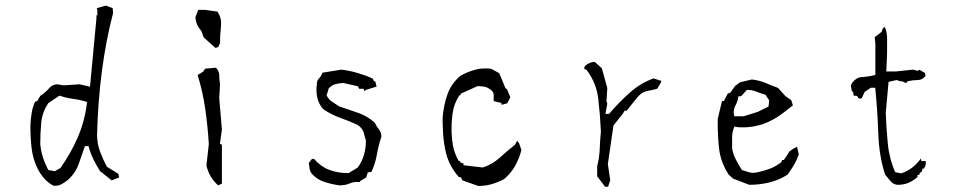

<svg xmlns="http://www.w3.org/2000/svg" viewBox="-20 -687 3558 703"><path d="M335.4 -194.3Q341.8 -438.5 394 -639.2L392.6 -657.2L367.2 -666.5L334.5 -657.2L336.4 -649.9V-630.4H332L333.5 -624.5L309.6 -369.6L271 -378.4L212.4 -374.5L190.9 -378.4Q171.9 -378.4 159.7 -363.8Q146 -347.7 127.4 -335.9L115.7 -315.9H109.4Q99.6 -296.4 96.2 -274.9Q92.3 -252.4 91.3 -226.6Q91.3 -183.6 95.7 -144.8Q100.1 -106 117.2 -70.3Q134.8 -35.6 159.7 -17.1Q167 -11.7 175.3 -7.3Q178.7 -6.8 182.6 -6.8Q194.3 -6.8 205.6 -12.7Q223.1 -22.5 235.4 -34.7Q258.3 -57.6 268.3 -87.2Q278.3 -116.7 291 -151.9H304.2Q311.5 -124.5 322.3 -103Q333 -81.5 346.2 -60.5L389.2 -26.4L416.5 -37.6L413.1 -50.8L371.6 -76.2Q357.4 -102.5 346.4 -131.8Q335.4 -161.1 335.4 -194.3ZM201.2 -71.8 180.7 -60.1 157.2 -64.5Q144.5 -87.9 137.5 -109.9Q130.4 -131.8 127.4 -158.7V-159.2Q127.4 -198.2 130.9 -237.1Q134.3 -275.9 157.2 -309.6L197.8 -336.9Q220.7 -328.6 246.6 -325.2Q272.5 -321.8 298.8 -313.5L298.3 -310.1Q290.5 -244.1 265.1 -185.1Q240.2 -127 201.2 -71.8Z M730 -431.2H726.1V-426.3L703.6 -412.1Q722.2 -352.5 731.4 -289.1Q740.7 -224.1 744.6 -159.2L735.8 -81.1Q745.6 -37.6 778.8 -8.3L792.5 -14.6V-156.7L785.2 -160.6L792.5 -212.9L782.7 -328.1L785.6 -377.9Q782.7 -395.5 782.7 -412.1Q782.7 -426.3 771 -439L730 -435.5ZM785.6 -529.3Q785.6 -558.6 788.6 -585Q789.6 -595.7 789.6 -600.6Q789.6 -605.5 788.8 -612.5Q788.1 -619.6 784.7 -628.2Q781.2 -636.7 775.9 -644.5L731 -650.9H706.1L695.8 -625Q695.8 -611.8 701.4 -598.1Q707 -584.5 716.8 -574.7L725.6 -550.3L768.6 -511.7L779.3 -514.6Z M1140.1 -378.4Q1138.7 -367.7 1138.7 -358.4Q1138.7 -315.4 1163.1 -287.6Q1193.8 -266.6 1226.1 -255.4Q1258.3 -244.1 1289.6 -229.5Q1306.6 -217.8 1311.3 -202.6Q1315.9 -187.5 1319.8 -171.4V-170.9Q1319.8 -145 1312.5 -119.1Q1304.7 -93.8 1290 -73.7L1256.3 -53.2H1254.9Q1216.8 -53.2 1186 -64.9Q1155.3 -76.2 1129.9 -105H1122.1L1110.8 -90.3Q1111.8 -79.6 1113.5 -69.6Q1115.2 -59.6 1121.6 -50.8Q1141.1 -29.3 1167.5 -21Q1194.3 -12.2 1223.1 -8.3Q1244.1 -8.3 1258.3 -14.6Q1272.5 -21 1288.6 -21Q1293 -21 1297.9 -20.5L1299.3 -24.4L1320.8 -37.1L1326.7 -55.7L1339.8 -57.6Q1353.5 -85.4 1359.6 -119.6Q1365.7 -153.8 1376.5 -187Q1376.5 -201.7 1367.2 -213.6Q1357.9 -225.6 1352.1 -237.8Q1324.7 -262.7 1290 -274.2Q1255.4 -285.6 1220.7 -297.9Q1209.5 -306.2 1201.9 -310.8Q1194.3 -315.4 1191.9 -317.4Q1189.5 -319.3 1186.5 -322.3Q1181.2 -328.1 1175.8 -337.4L1183.6 -363.3Q1193.8 -375 1208.5 -378.9Q1222.2 -382.3 1236.8 -383.3L1290 -371.1L1295.4 -361.8H1311.5L1314.5 -353H1315.4L1318.8 -357.4L1358.9 -370.1L1354 -389.2H1349.6L1344.2 -399.9Q1318.8 -411.1 1289.6 -419.7Q1260.3 -428.2 1230.5 -432.1L1160.6 -420.9Q1156.2 -407.7 1147.5 -399.4Q1140.1 -391.6 1140.1 -378.9Z M1735.4 -6.3Q1759.3 -6.3 1782.5 -13.4Q1805.7 -20.5 1825.7 -31.2Q1850.1 -51.8 1865.2 -78.1Q1880.4 -104.5 1889.2 -137.7L1880.9 -162.1L1873.5 -171.4V-171.9L1865.7 -157.2Q1836.9 -134.3 1810.1 -109.9Q1782.7 -85 1747.6 -73.7L1677.2 -82V-88.4L1664.6 -92.3V-97.2H1659.7Q1643.1 -126.5 1638.2 -155.8Q1633.3 -185.1 1633.3 -216.8Q1633.3 -248.5 1638.2 -277.8Q1643.1 -308.1 1661.1 -336.4L1662.6 -338.4H1666.5V-340.8V-343.8L1728.5 -371.6H1729.5Q1743.7 -371.6 1754.2 -369.4Q1764.6 -367.2 1775.9 -359.4L1780.8 -355Q1787.6 -348.6 1787.6 -338.4V-316.9L1815.4 -310.1L1816.9 -303.2L1836.9 -308.6L1848.6 -330.6L1836.4 -360.4L1830.6 -364.3L1808.1 -418.9L1778.8 -435.1Q1768.6 -436.5 1760.7 -436.5Q1737.8 -436.5 1721.2 -432.1Q1690.4 -423.8 1664.6 -408.7Q1631.8 -379.9 1618.4 -341.8Q1605 -303.7 1601.1 -261.2Q1600.6 -251.5 1600.6 -241Q1600.6 -230.5 1601.6 -214.8Q1602.5 -178.7 1609.9 -140.6Q1620.1 -84.5 1659.7 -39.1L1668.5 -37.1L1672.4 -26.9L1730.5 -6.3Z M2267.1 -281.7H2274.4L2314.9 -332Q2330.6 -350.6 2352.1 -354.5Q2371.1 -357.4 2386.7 -362.3L2400.9 -386.7V-391.1L2373 -399.9Q2326.2 -383.3 2287.6 -349.1Q2248 -314.5 2210 -270H2196.8L2203.6 -307.1L2200.7 -316.9L2203.6 -364.7L2183.6 -437L2157.7 -460.4Q2146 -460 2137.2 -455.6Q2125.5 -450.2 2119.6 -441.9V-434.1L2127.4 -431.6L2128.4 -430.2Q2163.6 -383.3 2170.4 -326.2Q2177.2 -269 2180.2 -206.1V-205.6Q2177.2 -173.3 2176.5 -154.8Q2175.8 -136.2 2175.3 -131.6Q2174.8 -127 2174.3 -122.3Q2173.8 -117.7 2173.3 -113.3Q2172.9 -108.9 2172.1 -104.5Q2171.4 -100.1 2170.4 -95.7Q2168.9 -86.9 2166.5 -78.6V-41.5L2195.3 -3.4H2206.5L2214.4 -26.9L2205.6 -85.9L2226.1 -227.5L2260.7 -271Z M2850.1 -101.1H2843.8L2840.3 -92.8Q2818.4 -76.2 2797.4 -68.8Q2776.4 -61 2753.9 -56.2Q2744.6 -54.2 2736.8 -54.2Q2729 -54.2 2723.1 -56.2Q2711.4 -60.1 2696.3 -64.5Q2683.6 -85 2673.6 -104.2Q2663.6 -123.5 2660.6 -145V-145.5V-184.1Q2660.6 -204.1 2668 -220.7L2669.4 -223.6L2682.1 -221.2Q2690.4 -220.7 2697.3 -220.7Q2704.1 -220.7 2710.4 -220.9Q2716.8 -221.2 2723.4 -221.9Q2730 -222.7 2736.3 -223.6Q2742.7 -224.6 2749 -226.1Q2761.2 -228.5 2772.9 -232.4Q2814.5 -247.1 2850.6 -275.9L2883.3 -301.3L2877 -320.3L2855.5 -335.4L2828.6 -365.2Q2804.7 -374 2781.7 -383.8Q2758.8 -393.1 2732.9 -396L2689.5 -385.7L2671.4 -372.1L2654.3 -348.1L2644.5 -344.2L2630.4 -316.9H2627.9H2623.5L2607.9 -251.5Q2607.9 -243.7 2607.9 -235.8Q2607.9 -187 2612.8 -143.1Q2618.7 -92.8 2647.9 -47.9L2663.6 -33.2L2723.6 -10.3Q2762.7 -10.3 2798.8 -19.5Q2834.5 -28.3 2864.3 -48.3Q2887.7 -81.5 2896.5 -101.1Q2900.9 -110.8 2904.8 -121.6L2898.4 -149.9L2883.3 -141.6L2870.6 -132.8L2861.8 -118.7ZM2702.6 -261.2H2668.5Q2666.5 -270.5 2666.5 -276.4Q2666.5 -289.1 2672.9 -300.8Q2681.2 -315.9 2683.1 -330.6L2683.6 -334.5H2693.4L2714.8 -357.9H2716.8Q2733.4 -357.9 2748.8 -351.6Q2764.2 -345.2 2783.2 -339.8L2796.4 -319.3L2793.9 -296.9L2754.4 -277.3Z M3339.4 -39.1V-46.4H3345.7L3347.7 -53.7L3355.5 -59.1L3357.9 -69.8H3363.3L3369.6 -84V-97.2H3353.5L3352.1 -106.9Q3335.9 -85 3317.9 -71.8Q3299.8 -58.6 3279.3 -52.2L3257.8 -56.6Q3235.8 -106.4 3230.5 -162.8Q3225.1 -219.2 3223.1 -273.4Q3223.1 -273.9 3233.4 -387.2L3263.2 -394Q3270.5 -391.1 3273.9 -390.1Q3278.3 -389.2 3280.8 -389.2Q3289.1 -388.2 3297.4 -382.3L3303.2 -389.6Q3322.8 -394 3341.3 -394Q3356.4 -394 3369.1 -409.2L3366.2 -419.9L3346.7 -431.6L3339.4 -427.7L3322.8 -432.1L3260.7 -425.3H3225.1L3228 -491.2V-546.9Q3228 -569.3 3219.7 -588.4L3212.4 -583L3208 -570.3L3182.6 -550.8L3185.1 -527.3V-412.6Q3157.7 -405.8 3135.3 -404.8Q3115.7 -403.8 3099.6 -383.3L3095.2 -373.5L3099.1 -352.1H3103L3106 -336.4H3113.3Q3117.2 -336.4 3119.4 -334Q3121.6 -331.5 3122.6 -327.6L3130.4 -325.7L3135.3 -327.6L3146 -350.6L3168.5 -365.7H3184.6Q3192.9 -282.7 3195.8 -198.2Q3198.7 -115.7 3220.7 -47.9Q3231 -34.7 3237.1 -28.1Q3243.2 -21.5 3243.7 -20.5Q3253.4 -11.2 3266.6 -10.3Q3288.1 -10.3 3305.2 -17.1Q3322.3 -23.9 3339.4 -39.1Z"/></svg>

Font: Bakudai
Style: Light
Weight: 300
Version: Version 1.48